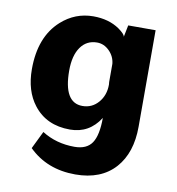

<svg xmlns="http://www.w3.org/2000/svg" viewBox="-76 -535 732 794"><g transform="rotate(10 290.0 -137.5)"><path d="M364 -59Q319 12 238 12Q139 12 85 -58Q40 -116 40 -207Q40 -343 119 -414Q177 -466 253 -466Q318 -466 363 -435Q391 -415 391 -404L401 -454H516V-49Q516 61 459 125Q400 191 292 191Q173 191 96 115L132 41Q192 79 269 79Q320 79 342 46.5Q364 14 364 -60ZM364 -286Q361 -317 338.5 -339.5Q316 -362 287 -362Q243 -362 218 -326.5Q193 -291 193 -228Q193 -93 272 -93Q312 -93 338.5 -123.5Q365 -154 365 -199Q365 -205 364 -210Z"/></g></svg>

Font: Tajawal Black
Style: Regular
Weight: 900
Designer: Boutros Fonts
Foundry: Created by Boutros International 2017
Version: Version 1.700